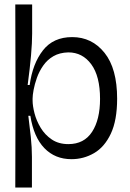

<svg xmlns="http://www.w3.org/2000/svg" viewBox="-20 -695 577 854"><path d="M48 139 49 -275 48 -675H123V-546Q123 -506 118 -448.5Q113 -391 103 -317H112Q125 -412 171 -471Q217 -530 301 -530Q389 -530 445 -460Q501 -390 501 -256Q501 -160 473 -100.5Q445 -41 398.5 -14Q352 13 298 13Q225 13 177.5 -36Q130 -85 115 -180H106Q112 -134 117 -86Q122 -38 122 3V139ZM284 -54Q354 -54 389.5 -108.5Q425 -163 425 -255Q425 -356 386 -409Q347 -462 284 -462Q245 -461 217.5 -445Q190 -429 172 -403Q154 -377 144 -348.5Q134 -320 129.5 -295.5Q125 -271 125 -257V-248Q125 -224 133.5 -191Q142 -158 161 -126.5Q180 -95 210.5 -74.5Q241 -54 284 -54Z"/></svg>

Font: Bricolage Grotesque 48pt Light
Style: Regular
Weight: 300
Designer: Mathieu Triay
Foundry: Atelier Triay
Version: Version 1.000; ttfautohint (v1.8.4.7-5d5b);gftools[0.9.32]